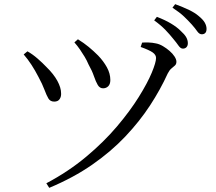

<svg xmlns="http://www.w3.org/2000/svg" viewBox="-20 -859 1040 924"><path d="M203 23Q309 -33 394.5 -104.5Q480 -176 543 -250.5Q606 -325 648 -392.5Q690 -460 710.5 -509.5Q731 -559 731 -580Q731 -595 715 -606.5Q699 -618 657 -633L664 -654Q677 -655 695 -654.5Q713 -654 731 -650Q747 -647 764 -637Q781 -627 796 -614Q811 -601 820 -587Q829 -573 829 -562Q829 -550 821.5 -543.5Q814 -537 804.5 -529Q795 -521 787 -505Q752 -428 702 -351.5Q652 -275 583.5 -202.5Q515 -130 424.5 -67Q334 -4 217 45ZM241 -370Q222 -370 213 -385Q204 -400 194 -427Q184 -454 165 -489Q149 -520 131.5 -547Q114 -574 94 -597L112 -612Q137 -598 161.5 -576.5Q186 -555 202 -538Q238 -503 256 -470Q274 -437 274 -410Q275 -394 267 -382Q259 -370 241 -370ZM476 -434Q460 -434 450.5 -450Q441 -466 432 -492.5Q423 -519 406 -549Q398 -568 387.5 -585.5Q377 -603 365 -620.5Q353 -638 338 -655L355 -670Q384 -652 407 -633Q430 -614 452 -592Q478 -565 494.5 -535Q511 -505 511 -474Q511 -454 501 -444Q491 -434 476 -434ZM860 -625Q849 -625 839 -639.5Q829 -654 813 -673Q798 -692 776.5 -714.5Q755 -737 722 -761L735 -778Q774 -763 802.5 -746Q831 -729 849 -711Q868 -694 876 -680Q884 -666 884 -651Q884 -639 877.5 -632Q871 -625 860 -625ZM951 -694Q939 -694 929 -708.5Q919 -723 903 -741Q886 -760 865.5 -779.5Q845 -799 810 -822L823 -839Q861 -825 890 -811Q919 -797 936 -782Q957 -765 965.5 -750Q974 -735 974 -720Q974 -707 968 -700.5Q962 -694 951 -694Z"/></svg>

Font: Noto Serif TC
Style: Regular
Weight: 400
Designer: Ryoko NISHIZUKA  (kana & ideographs); Frank Grießhammer (Latin, Greek & Cyrillic); Wenlong ZHANG  (bopomofo); Sandoll Co
Foundry: Adobe
Version: Version 2.003-H1;hotconv 1.1.1;makeotfexe 2.6.0